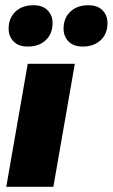

<svg xmlns="http://www.w3.org/2000/svg" viewBox="-20 -714 431 734"><path d="M4 0 86 -470H266L184 0ZM86 -536Q51 -536 32 -555.5Q13 -575 13 -604Q13 -645 39 -669.5Q65 -694 108 -694Q143 -694 162 -674.5Q181 -655 181 -626Q181 -585 155 -560.5Q129 -536 86 -536ZM296 -536Q261 -536 242 -555.5Q223 -575 223 -604Q223 -645 249 -669.5Q275 -694 318 -694Q353 -694 372 -674.5Q391 -655 391 -626Q391 -585 365 -560.5Q339 -536 296 -536Z"/></svg>

Font: Celebes Black
Style: Italic
Weight: 900
Italic angle: -10°
Designer: Anugrah Pasau
Foundry: Lafontype
Version: Version 1.000; ttfautohint (v1.8.4)